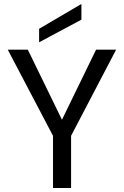

<svg xmlns="http://www.w3.org/2000/svg" viewBox="-20 -947 624 967"><path d="M19 -697 247 -263V0H338V-263L565 -697H464L292 -344L120 -697ZM177 -734 390 -848V-927L177 -802Z"/></svg>

Font: Poppins
Style: Regular
Weight: 400
Designer: Ninad Kale (Devanagari), Jonny Pinhorn (Latin)
Foundry: Indian Type Foundry
Version: 4.004